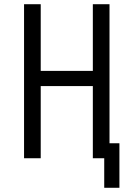

<svg xmlns="http://www.w3.org/2000/svg" viewBox="-20 -750 640 910"><path d="M94 0V-730H173V-414H420V-730H499V-71H546V140H474V0H420V-342H173V0Z"/></svg>

Font: JetBrains Mono NL Light
Style: Regular
Weight: 300
Monospace: yes
Designer: Philipp Nurullin, Konstantin Bulenkov
Foundry: JetBrains
Version: Version 2.305; ttfautohint (v1.8.4.7-5d5b)